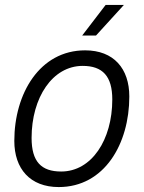

<svg xmlns="http://www.w3.org/2000/svg" viewBox="-20 -746 583 778"><path d="M313 -602H369L482 -726H408ZM218 12C403 12 504 -163 504 -355C504 -468 441 -542 325 -542C141 -542 38 -367 38 -175C38 -62 102 12 218 12ZM228 -51C147 -51 108 -91 108 -187C108 -351 193 -479 315 -479C396 -479 435 -437 435 -343C435 -179 351 -51 228 -51Z"/></svg>

Font: Geist Light
Style: Italic
Weight: 300
Italic angle: -12°
Designer: Basement.studio, Andrés Briganti, Mateo Zaragoza
Foundry: Basement.studio, Vercel, Andrés Briganti, Guido Ferreyra, Mateo Zaragoza
Version: Version 1.500